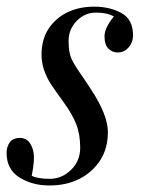

<svg xmlns="http://www.w3.org/2000/svg" viewBox="-37 -548 438 582"><path d="M118.2 -291.5Q88.9 -336.9 88.9 -382.3Q88.9 -427.7 109.6 -460Q130.4 -492.2 166 -510Q201.7 -527.8 248.8 -527.8Q295.9 -527.8 331.1 -508.5Q366.2 -489.3 366.2 -440.9Q366.2 -414.1 345.7 -397.5Q335 -388.7 318.8 -388.9Q302.7 -389.2 291.3 -400.9Q279.8 -412.6 279.8 -438Q279.8 -463.4 308.1 -498Q288.1 -509.8 253.9 -509.8Q219.7 -509.8 195.3 -484.4Q170.9 -459 170.9 -423.8Q170.9 -388.7 179.7 -369.9Q188.5 -351.1 205.1 -327.4Q221.7 -303.7 241.2 -273.4Q290 -198.2 290 -147.9Q290 -97.7 266.6 -61.8Q243.2 -25.9 203.9 -5.9Q164.6 14.2 112.5 14.2Q60.5 14.2 21.7 -10.3Q-17.1 -34.7 -17.1 -85Q-17.1 -102.5 -7.6 -116.2Q2 -129.9 23.2 -129.9Q44.4 -129.9 55.2 -111.8Q65.9 -93.8 65.9 -71.5Q65.9 -49.3 59.1 -15.1Q77.6 -5.9 114 -5.9Q150.4 -5.9 178.2 -33Q206.1 -60.1 206.1 -100.3Q206.1 -140.6 194.1 -171.4Q182.1 -202.1 156 -238Q129.9 -273.9 118.2 -291.5Z"/></svg>

Font: PlayfairDisplay-Italic
Style: Italic
Weight: 400
Italic angle: -14°
Designer: Claus Eggers Sørensen
Foundry: Claus Eggers Sørensen
Version: Version 1.002;PS 001.002;hotconv 1.0.70;makeotf.lib2.5.58329